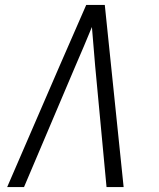

<svg xmlns="http://www.w3.org/2000/svg" viewBox="-20 -755 640 775"><path d="M9 0 221 -490 328 -735H403L479 0H410L364 -490Q361 -529 357.5 -568Q354 -607 351 -646Q335 -607 318.5 -568Q302 -529 285 -490L77 0Z"/></svg>

Font: Iosevka SS04 Light Extended
Style: Italic
Weight: 300
Width: 7
Italic angle: -9°
Monospace: yes
Designer: Belleve Invis
Foundry: Belleve Invis
Version: Version 19.0.0; ttfautohint (v1.8.4)